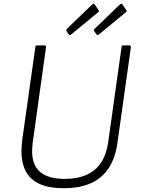

<svg xmlns="http://www.w3.org/2000/svg" viewBox="-20 -981 744 1011"><path d="M599 -233Q588 -150 552.5 -96Q517 -42 458 -16Q399 10 315 10Q202 10 147.5 -38.5Q93 -87 93 -186Q93 -201 94.5 -217Q96 -233 98 -251L166 -732Q167 -738 169 -740Q171 -742 175 -742H213Q219 -742 221.5 -739Q224 -736 222 -730L152 -229Q151 -217 150 -206.5Q149 -196 149 -185Q149 -111 192 -75Q235 -39 320 -39Q388 -39 436 -60.5Q484 -82 512.5 -125.5Q541 -169 550 -234L620 -733Q621 -739 622.5 -740.5Q624 -742 629 -742H661Q666 -742 667.5 -739Q669 -736 669 -731L599 -233ZM479 -957 498 -929Q501 -925 501 -922.5Q501 -920 495 -915L354 -799Q349 -795 346 -796.5Q343 -798 341 -802L331 -816Q329 -820 329.5 -823.5Q330 -827 331 -828L466 -958Q470 -962 473.5 -961Q477 -960 479 -957ZM625 -957 644 -929Q647 -925 647 -922.5Q647 -920 641 -915L500 -799Q495 -795 492 -796.5Q489 -798 486 -802L477 -816Q475 -820 475 -823.5Q475 -827 477 -828L612 -958Q616 -962 619.5 -961Q623 -960 625 -957Z"/></svg>

Font: Libre Franklin Thin ExtraLight
Style: Italic
Weight: 250
Italic angle: -8°
Version: Version 3.000